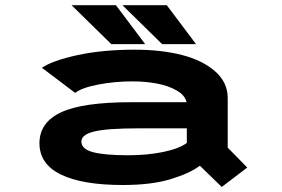

<svg xmlns="http://www.w3.org/2000/svg" viewBox="-20 -704 1090 742"><path d="M737.5 -533.5H606.5L453 -684H624.5ZM541 -533.5H410L256.5 -684H428ZM500.5 -512Q603 -512 683 -491.5Q763 -471 811.5 -428.2Q860 -385.5 860 -325.5V-133.5L935.5 -56.5L837 18.5L752.5 -63.5Q712 -33.5 638 -11.2Q564 11 455 11Q299.5 11 216 -29.2Q132.5 -69.5 132.5 -150.5Q132.5 -231 216.2 -270Q300 -309 487 -309H701Q695.5 -335.5 663 -354.2Q630.5 -373 586.2 -381.2Q542 -389.5 491 -389.5Q423 -389.5 359.5 -377.2Q296 -365 270.5 -345L142 -442Q181.5 -469.5 278.5 -490.8Q375.5 -512 500.5 -512ZM475.5 -104Q548.5 -104 609.8 -116.5Q671 -129 702 -151.5V-208H514.5Q395 -208 344.8 -196Q294.5 -184 294.5 -157Q294.5 -128 339.2 -116Q384 -104 475.5 -104Z"/></svg>

Font: League Mono Extended SemiBold
Style: Regular
Weight: 600
Width: 9
Designer: Tyler Finck
Foundry: The League of Moveable Type / Tyler Finck
Version: Version 2.210